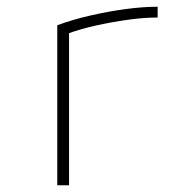

<svg xmlns="http://www.w3.org/2000/svg" viewBox="-20 -550 540 570"><path d="M150 -475Q196 -492 248.5 -504Q301 -516 352.5 -523Q404 -530 448 -530V-498Q408 -498 361 -491.5Q314 -485 266 -474.5Q218 -464 175 -448L185 -466V0H150Z"/></svg>

Font: M PLUS Code Latin ExtraLight
Style: Regular
Weight: 250
Designer: Coji Morishita
Foundry: UNDERFOREST DESIGN
Version: Version 1.002; ttfautohint (v1.8.3)